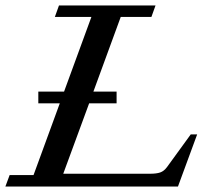

<svg xmlns="http://www.w3.org/2000/svg" viewBox="-29 -683 776 703"><path d="M-9.3 0 6.3 -42H93.8L189.9 -304.7H111.3V-347.7H205.6L305.7 -621.1H171.9L187 -663.1H540.5L525.4 -621.1H413.1L313 -347.7H397.9V-304.7H297.4L202.6 -46.9H521.5Q543.5 -46.9 557.4 -51.5Q571.3 -56.2 582.5 -71.3L669.4 -190.9H692.9L622.6 0Z"/></svg>

Font: Elstob 6pt Medium
Style: Italic
Weight: 500
Italic angle: -20°
Designer: Peter S. Baker
Version: Version 1.015